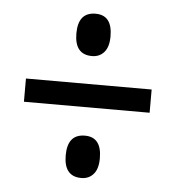

<svg xmlns="http://www.w3.org/2000/svg" viewBox="-42 -632 514 560"><g transform="rotate(5 215.0 -352.5)"><path d="M216 -469Q165 -469 165 -531Q165 -593 216 -593Q265 -593 265 -531Q265 -500 251.5 -484.5Q238 -469 216 -469ZM30 -319V-387H398V-319ZM216 -112Q165 -112 165 -174Q165 -236 216 -236Q265 -236 265 -174Q265 -143 251.5 -127.5Q238 -112 216 -112Z"/></g></svg>

Font: Noto Sans Lao ExtraCondensed
Style: Regular
Weight: 400
Width: 2
Designer: Monotype Design Team
Foundry: Monotype Imaging Inc.
Version: Version 2.004; ttfautohint (v1.8.4.7-5d5b)